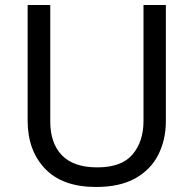

<svg xmlns="http://www.w3.org/2000/svg" viewBox="-20 -734 771 764"><path d="M640 -252Q640 -178 610 -118.5Q580 -59 518.5 -24.5Q457 10 362 10Q229 10 159.5 -62.5Q90 -135 90 -254V-714H180V-251Q180 -164 226.5 -116Q273 -68 367 -68Q464 -68 507.5 -119.5Q551 -171 551 -252V-714H640Z"/></svg>

Font: Noto Sans Lisu
Style: Regular
Weight: 400
Designer: Monotype Design Team. David Williams.
Foundry: Monotype Imaging Inc.
Version: Version 2.102